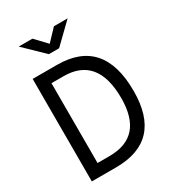

<svg xmlns="http://www.w3.org/2000/svg" viewBox="-213 -1012 1011 1125"><g transform="rotate(-30 293.0 -449.0)"><path d="M70.8 0V-693.4H234.9Q548.3 -693.4 548.3 -336.9Q548.3 0 234.9 0ZM153.8 -76.7H234.9Q464.4 -76.7 464.4 -336.9Q464.4 -616.7 234.9 -616.7H153.8ZM225.6 -771.5 94.7 -898.4H187.5L260.3 -821.8L333 -898.4H425.8L294.9 -771.5Z"/></g></svg>

Font: CaskaydiaMono NF SemiLight
Style: Regular
Weight: 350
Designer: Aaron Bell
Foundry: Saja Typeworks
Version: Version 2111.001; ttfautohint (v1.8.4);Nerd Fonts 3.1.1